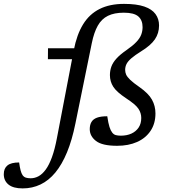

<svg xmlns="http://www.w3.org/2000/svg" viewBox="-182 -760 920 1014"><path d="M71 -447.5 71.5 -505H249L248 -447.5ZM216 -106.5Q198.5 -20 172 44.2Q145.5 108.5 110.5 151Q75.5 193.5 32 214.2Q-11.5 235 -62.5 235Q-112 235 -137 214.8Q-162 194.5 -162 160Q-162 129.5 -142.8 113.8Q-123.5 98 -81 98Q-77.5 123.5 -73.2 139.8Q-69 156 -62.5 165.5Q-55.5 175 -45.2 178.2Q-35 181.5 -20 181.5Q1.5 181.5 21.5 170.8Q41.5 160 59.5 135.5Q77.5 111 92.5 69.8Q107.5 28.5 119 -32.5L207.5 -494.5Q223.5 -577.5 256.8 -631.5Q290 -685.5 343.8 -712.5Q397.5 -739.5 473 -739.5Q539.5 -739.5 580 -725.5Q620.5 -711.5 639.2 -685.8Q658 -660 658 -625.5Q658 -584.5 636 -552.2Q614 -520 563.5 -489Q530.5 -468.5 512 -452.5Q493.5 -436.5 486.2 -422Q479 -407.5 479 -391Q479 -378 484.2 -366Q489.5 -354 505.5 -338.5Q521.5 -323 554 -300.5Q602 -267 620.5 -233.8Q639 -200.5 639 -161Q639 -107.5 613.2 -69Q587.5 -30.5 542 -10.2Q496.5 10 436.5 10Q358 10 325 -15.5Q292 -41 292 -78Q292 -100.5 301 -115.8Q310 -131 330.2 -138.5Q350.5 -146 384.5 -146Q390 -109 396.2 -89.5Q402.5 -70 410.5 -60Q418.5 -49.5 429.5 -46.5Q440.5 -43.5 456.5 -43.5Q488 -43.5 512 -54.5Q536 -65.5 550 -86.2Q564 -107 564 -137Q564 -163 549.2 -185.5Q534.5 -208 484 -241Q434 -274 416.2 -301.8Q398.5 -329.5 398.5 -363.5Q398.5 -386.5 406 -407.8Q413.5 -429 432.5 -450.2Q451.5 -471.5 485.5 -495Q520 -519 538.5 -538.8Q557 -558.5 564 -577.5Q571 -596.5 571 -616.5Q571 -653.5 548.5 -673.2Q526 -693 472 -693Q421.5 -693 388 -676.5Q354.5 -660 334.5 -624.5Q314.5 -589 303 -533Z"/></svg>

Font: Newsreader 7pt
Style: Italic
Weight: 400
Italic angle: -17°
Designer: Hugues Gentile
Foundry: Production Type
Version: Version 1.003